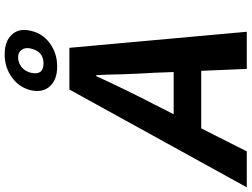

<svg xmlns="http://www.w3.org/2000/svg" viewBox="-264 -906 1050 801"><g transform="rotate(-90 260.5 -505.0)"><path d="M382 -940Q364 -925 358 -901Q346 -848 397 -848Q447 -848 459 -901Q465 -924 453 -940Q443 -954 422 -954Q401 -954 382 -940ZM302 -821Q274 -851 285 -901Q297 -950 339 -980Q380 -1010 435 -1010Q490 -1010 517 -980Q545 -950 533 -901Q522 -851 480 -821Q439 -791 384 -791Q329 -791 302 -821ZM361 -305 358 -386Q355 -430 352 -506Q350 -603 348 -628H344Q289 -508 226 -386L185 -305ZM366 -190H126L30 0H-120L288 -740H462L529 0H374Z"/></g></svg>

Font: KaiGen Gothic CN Bold
Style: Bold
Weight: 700
Designer: Ryoko NISHIZUKA  (kana & ideographs); Paul D. Hunt (Latin, Greek & Cyrillic); Wenlong ZHANG  (bopomofo); Sandoll Communi
Foundry: Adobe Systems Incorporated
Version: Version 1.002.20150501